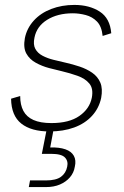

<svg xmlns="http://www.w3.org/2000/svg" viewBox="-20 -527 505 780"><path d="M62 -137Q62 -101 75 -76.5Q88 -52 116 -39.5Q144 -27 189 -27Q261 -27 302.5 -56Q344 -85 353 -130Q360 -167 343 -187.5Q326 -208 295 -219Q264 -230 230 -238Q208 -243 179.5 -250.5Q151 -258 125.5 -272Q100 -286 87 -309.5Q74 -333 81 -372Q89 -412 117 -443Q145 -474 188 -490.5Q231 -507 282 -507Q343 -507 385 -480Q427 -453 432 -392L397 -381Q393 -420 374 -439.5Q355 -459 328 -466Q301 -473 276 -473Q214 -473 171.5 -446.5Q129 -420 120 -374Q114 -346 123.5 -328.5Q133 -311 153 -300.5Q173 -290 197.5 -284Q222 -278 248 -272Q275 -266 303.5 -256.5Q332 -247 354.5 -231.5Q377 -216 387.5 -191.5Q398 -167 391 -129Q382 -87 353.5 -56Q325 -25 281 -9Q237 7 181 7Q107 7 66.5 -25Q26 -57 25 -126ZM184 72Q221 71 245.5 79.5Q270 88 280 106Q290 124 284 150Q280 175 264 193.5Q248 212 223.5 222.5Q199 233 167 233H97L102 206H166Q208 206 228 191Q248 176 253 150Q258 128 244 113Q230 98 188 98H150L171 -8H199Z"/></svg>

Font: Albert Sans ExtraLight
Style: Italic
Weight: 250
Italic angle: -11.25°
Designer: Andreas Rasmussen
Foundry: a.Foundry
Version: Version 1.025